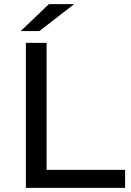

<svg xmlns="http://www.w3.org/2000/svg" viewBox="-20 -907 634 927"><path d="M105 -700V0H584V-87H205V-700ZM216 -887 80 -757H170L338 -887Z"/></svg>

Font: ICO Headline
Style: Regular
Weight: 500
Designer: Julieta Ulanovsky
Foundry: Julieta Ulanovsky
Version: Version 7.200